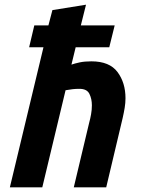

<svg xmlns="http://www.w3.org/2000/svg" viewBox="-20 -797 600 817"><path d="M22 0 165 -596H104L126 -689H186L203 -754L346 -777L324 -689H468L445 -596H302L284 -522Q298 -527 319 -531.5Q340 -536 369 -536Q446 -536 480 -490.5Q514 -445 514 -379Q514 -359 510.5 -338Q507 -317 502 -295L432 0H294L360 -277Q364 -291 367.5 -310.5Q371 -330 371 -349Q371 -376 360.5 -397.5Q350 -419 318 -419Q302 -419 289 -417.5Q276 -416 259 -413L160 0Z"/></svg>

Font: Ubuntu Sans Mono
Style: Italic
Weight: 400
Italic angle: -13.5°
Monospace: yes
Designer: Dalton Maag Ltd
Foundry: Dalton Maag Ltd
Version: Version 1.006